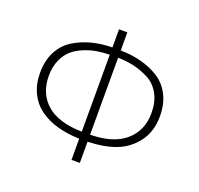

<svg xmlns="http://www.w3.org/2000/svg" viewBox="-123 -839 1007 973"><g transform="rotate(20 380.5 -352.0)"><path d="M57.6 -361.3Q57.6 -426.8 83 -475.6Q108.4 -524.4 152.8 -551.8Q197.3 -579.1 248 -592.3Q298.8 -605.5 358.4 -606.4V-704.1H403.3V-606.4Q463.9 -605.5 515.6 -591.8Q567.4 -578.1 610.8 -550.8Q654.3 -523.4 679.2 -474.6Q704.1 -425.8 704.1 -361.3Q704.1 -276.4 660.2 -219.7Q616.2 -163.1 551.3 -139.6Q486.3 -116.2 403.3 -114.3V0H358.4V-114.3Q293.9 -116.2 240.7 -130.9Q187.5 -145.5 146 -174.8Q104.5 -204.1 81.1 -251.5Q57.6 -298.8 57.6 -361.3ZM104.5 -361.3Q104.5 -265.6 168.5 -210Q232.4 -154.3 358.4 -152.3V-567.4Q322.3 -566.4 289.6 -561Q256.8 -555.7 222.2 -541.5Q187.5 -527.3 162.1 -505.4Q136.7 -483.4 120.6 -446.3Q104.5 -409.2 104.5 -361.3ZM403.3 -152.3Q527.3 -153.3 592.8 -210Q658.2 -266.6 658.2 -361.3Q658.2 -420.9 634.8 -463.4Q611.3 -505.9 571.3 -526.9Q531.2 -547.9 490.7 -557.1Q450.2 -566.4 403.3 -567.4Z"/></g></svg>

Font: Gothic A1 ExtraLight
Style: Regular
Weight: 275
Designer: HanYang I&C Co.,Ltd.
Foundry: HanYang I&C Co.,Ltd.
Version: Version 2.50